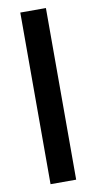

<svg xmlns="http://www.w3.org/2000/svg" viewBox="-87 -796 419 834"><g transform="rotate(-10 122.5 -378.5)"><path d="M66 0H179V-757H66Z"/></g></svg>

Font: Custom Plus Jakarta Sans SemiBold
Style: Regular
Weight: 600
Designer: Gumpita Rahayu & FullSphere
Foundry: Tokotype & FullSphere
Version: Version 1.001;hotconv 1.0.117;makeotfexe 2.5.65602